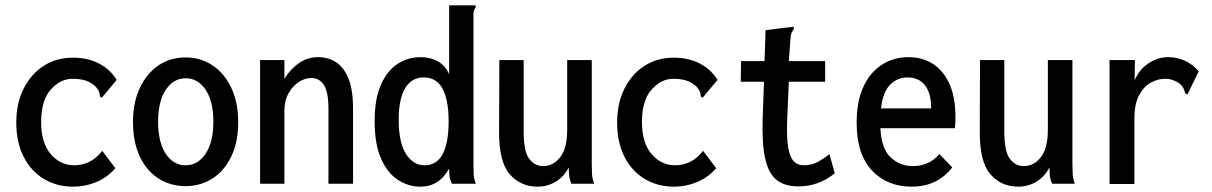

<svg xmlns="http://www.w3.org/2000/svg" viewBox="-20 -688 4540 719"><path d="M254 11Q192 11 143.5 -18.5Q95 -48 68 -102Q41 -156 41 -229Q41 -302 69 -357Q97 -412 144.5 -442Q192 -472 253 -472Q308 -472 350 -450.5Q392 -429 417 -389L367 -329L361 -322L354 -327Q354 -335 351.5 -343Q349 -351 339 -363Q321 -380 300 -386.5Q279 -393 252 -393Q206 -393 170 -352.5Q134 -312 134 -231Q134 -153 170 -111Q206 -69 258 -69Q287 -69 313.5 -81.5Q340 -94 363 -123L412 -58Q380 -22 339 -5.5Q298 11 254 11Z M675 9Q618 9 573.5 -19.5Q529 -48 503.5 -102Q478 -156 478 -231Q478 -305 504 -359.5Q530 -414 574 -443.5Q618 -473 675 -473Q731 -473 775.5 -443.5Q820 -414 846 -359.5Q872 -305 872 -231Q872 -156 846 -102Q820 -48 775.5 -19.5Q731 9 675 9ZM675 -69Q721 -69 750 -112.5Q779 -156 779 -232Q779 -309 750 -352Q721 -395 675 -395Q630 -395 601 -352Q572 -309 572 -232Q572 -156 600.5 -112.5Q629 -69 675 -69Z M954 0V-463H1045V-393Q1068 -430 1100 -452Q1132 -474 1172 -474Q1208 -474 1237.5 -455.5Q1267 -437 1284.5 -395Q1302 -353 1302 -283V0H1210V-281Q1210 -343 1193 -369.5Q1176 -396 1146 -396Q1122 -396 1099 -381Q1076 -366 1060.5 -338.5Q1045 -311 1045 -273V0Z M1554 11Q1509 11 1470 -14.5Q1431 -40 1407 -94Q1383 -148 1383 -234Q1383 -319 1407 -372Q1431 -425 1470 -449.5Q1509 -474 1556 -474Q1592 -474 1620 -458Q1648 -442 1662 -410V-668H1761V-660Q1756 -654 1754 -646.5Q1752 -639 1753 -623V-66Q1753 -49 1754 -33Q1755 -17 1762 0H1672Q1665 -16 1663.5 -28Q1662 -40 1662 -57Q1625 11 1554 11ZM1570 -69Q1616 -69 1638 -111.5Q1660 -154 1660 -233Q1660 -313 1637.5 -355.5Q1615 -398 1567 -398Q1521 -398 1497 -357.5Q1473 -317 1473 -240Q1473 -155 1500 -112Q1527 -69 1570 -69Z M1993 11Q1929 11 1888.5 -36Q1848 -83 1849 -197L1850 -463H1941V-195Q1941 -120 1962 -93Q1983 -66 2013 -66Q2052 -66 2078 -99.5Q2104 -133 2104 -202V-463H2196V-73Q2196 -53 2197 -35.5Q2198 -18 2205 0H2120Q2113 -15 2111.5 -30Q2110 -45 2110 -61Q2092 -26 2061 -7.5Q2030 11 1993 11Z M2504 11Q2442 11 2393.5 -18.5Q2345 -48 2318 -102Q2291 -156 2291 -229Q2291 -302 2319 -357Q2347 -412 2394.5 -442Q2442 -472 2503 -472Q2558 -472 2600 -450.5Q2642 -429 2667 -389L2617 -329L2611 -322L2604 -327Q2604 -335 2601.5 -343Q2599 -351 2589 -363Q2571 -380 2550 -386.5Q2529 -393 2502 -393Q2456 -393 2420 -352.5Q2384 -312 2384 -231Q2384 -153 2420 -111Q2456 -69 2508 -69Q2537 -69 2563.5 -81.5Q2590 -94 2613 -123L2662 -58Q2630 -22 2589 -5.5Q2548 11 2504 11Z M2970 10Q2919 10 2888.5 -14Q2858 -38 2845.5 -94Q2833 -150 2836 -244L2841 -382H2754L2755 -459H2843L2847 -575L2943 -587L2952 -588L2953 -580Q2948 -573 2944.5 -565.5Q2941 -558 2940 -542L2934 -459H3070V-382H2934L2928 -243Q2925 -174 2931.5 -136.5Q2938 -99 2952.5 -84Q2967 -69 2990 -69Q3019 -69 3042 -81.5Q3065 -94 3086 -111L3106 -39Q3046 10 2970 10Z M3394 11Q3302 11 3245 -50Q3188 -111 3188 -228Q3188 -309 3213.5 -363.5Q3239 -418 3283 -446Q3327 -474 3382 -474Q3432 -474 3471.5 -450Q3511 -426 3534.5 -376Q3558 -326 3558 -249Q3558 -226 3556 -208H3277Q3280 -132 3315 -99Q3350 -66 3398 -66Q3459 -66 3498 -111L3546 -61Q3490 11 3394 11ZM3279 -282H3467Q3467 -339 3444 -368.5Q3421 -398 3378 -398Q3340 -398 3313 -370.5Q3286 -343 3279 -282Z M3793 11Q3729 11 3688.5 -36Q3648 -83 3649 -197L3650 -463H3741V-195Q3741 -120 3762 -93Q3783 -66 3813 -66Q3852 -66 3878 -99.5Q3904 -133 3904 -202V-463H3996V-73Q3996 -53 3997 -35.5Q3998 -18 4005 0H3920Q3913 -15 3911.5 -30Q3910 -45 3910 -61Q3892 -26 3861 -7.5Q3830 11 3793 11Z M4135 -463H4230L4229 -387Q4246 -428 4281 -451Q4316 -474 4355 -474Q4424 -473 4469 -421L4431 -343L4427 -334L4419 -338Q4416 -346 4413 -354.5Q4410 -363 4399 -374Q4372 -393 4344 -393Q4315 -393 4288.5 -378Q4262 -363 4245 -330Q4228 -297 4228 -244V1H4135Z"/></svg>

Font: Inconsolata SemiCondensed SemiBold
Style: Regular
Weight: 600
Width: 4
Monospace: yes
Designer: Raph Levien, Cyreal, Brenton Simpson
Foundry: Raph Levien, Cyreal, Google
Version: Version 3.001; ttfautohint (v1.8.2.53-6de2)